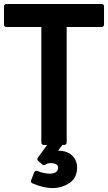

<svg xmlns="http://www.w3.org/2000/svg" viewBox="-26 -731 546 969"><path d="M194.3 0.5Q189.5 0.5 186 -2.9Q182.6 -6.3 182.6 -11.2V-594.7H5.9Q1 -594.7 -2.4 -598.1Q-5.9 -601.6 -5.9 -606.4V-699.2Q-5.9 -704.1 -2.4 -707.5Q1 -710.9 5.9 -710.9H487.3Q492.2 -710.9 495.6 -707.5Q499 -704.1 499 -699.2V-606.4Q499 -601.6 495.6 -598.1Q492.2 -594.7 487.3 -594.7H310.5V-11.2Q310.5 -6.3 307.1 -2.9Q303.7 0.5 298.8 0.5H288.6L267.1 29.8H269.5Q312.5 29.8 338.4 54.2Q363.3 79.1 363.3 114.7Q362.3 168 324.2 192.9V192.4Q287.1 218.3 236.3 218.3Q212.4 217.8 187.7 211.4Q163.1 205.1 136.7 193.8Q132.8 192.4 130.9 187.7Q128.9 183.1 130.9 178.7L147 138.2Q148.9 133.8 153.3 131.8Q157.7 129.9 162.1 131.8Q177.7 138.2 193.1 141.6Q208.5 145 224.1 145.5Q265.6 145.5 267.1 115.7Q267.1 104.5 261.2 100.6Q250 92.3 231.9 92.3Q215.3 91.3 202.1 100.6Q199.2 102.5 195.1 102.3Q190.9 102.1 188.5 99.6L166.5 81.1Q163.1 78.6 162.6 74Q162.1 69.3 164.6 65.4L211.9 0.5Z"/></svg>

Font: Alte DIN 1451 Mittelschrift
Style: Bold
Weight: 700
Designer: Peter Wiegel
Foundry: Peter Wiegel
Version: Version 1.003